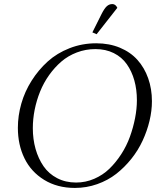

<svg xmlns="http://www.w3.org/2000/svg" viewBox="-20 -926 795 954"><path d="M68.8 -291Q68.8 -351.1 85.9 -411.1Q103 -471.2 137 -524.9Q170.9 -578.6 217 -620.4Q263.2 -662.1 325.7 -686.5Q388.2 -710.9 458 -710.9Q522.9 -710.9 575.7 -689Q628.4 -667 663.1 -628.2Q697.8 -589.4 716.3 -536.9Q734.9 -484.4 734.9 -422.9Q734.9 -375.5 722.9 -325.4Q710.9 -275.4 688.7 -227.3Q666.5 -179.2 632.6 -136.7Q598.6 -94.2 557.4 -62Q516.1 -29.8 462.9 -11Q409.7 7.8 352.1 7.8Q264.6 7.8 199.5 -32.2Q134.3 -72.3 101.6 -139.4Q68.8 -206.5 68.8 -291ZM143.1 -289.1Q143.1 -234.4 156.7 -186Q170.4 -137.7 196.3 -100.1Q222.2 -62.5 263.9 -40.8Q305.7 -19 357.9 -19Q405.3 -19 448.2 -37.6Q491.2 -56.2 523.4 -87.4Q555.7 -118.7 582.3 -159.7Q608.9 -200.7 625.5 -246.6Q642.1 -292.5 651.1 -338.9Q660.2 -385.3 660.2 -428.2Q660.2 -481 647.5 -526.4Q634.8 -571.8 610.1 -606.9Q585.4 -642.1 545.4 -662.1Q505.4 -682.1 454.1 -682.1Q405.8 -682.1 362.1 -665.5Q318.4 -648.9 284.9 -620.1Q251.5 -591.3 224.1 -553Q196.8 -514.6 179.2 -470.9Q161.6 -427.2 152.3 -380.9Q143.1 -334.5 143.1 -289.1ZM439 -765.1 484.9 -856.9Q498.5 -883.8 510.5 -894.8Q522.5 -905.8 538.1 -905.8Q554.2 -905.8 563 -887.2L460 -755.9Z"/></svg>

Font: Dihjauti S
Style: Italic
Weight: 400
Italic angle: -9°
Designer: T. Christopher White
Version: Version 3.0.0